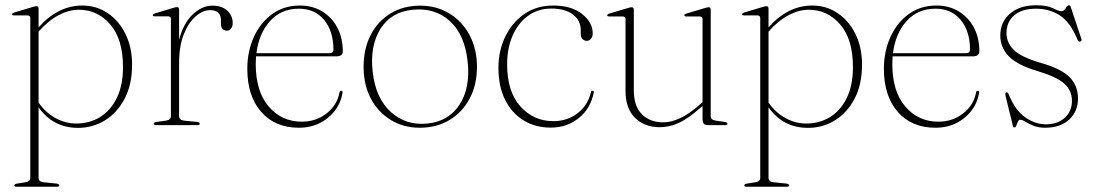

<svg xmlns="http://www.w3.org/2000/svg" viewBox="-20 -475 4164 729"><path d="M126.5 -442V-371Q199.5 -454 293 -454Q346 -454 388.8 -425.2Q431.5 -396.5 456.5 -346Q481.5 -295.5 481.5 -230Q481.5 -154 453.2 -100.2Q425 -46.5 378.5 -18Q332 10.5 276.5 10.5Q181.5 10.5 126.5 -67.5V199.5Q126.5 215 145 217L194.5 222Q205 223.5 205 229Q205 234 196 234H42.5Q34.5 234 34.5 229Q34.5 223.5 45.5 222L76.5 217Q95 214.5 95 200.5V-405.5Q95 -416.5 84.5 -416.5H34Q26 -416.5 26 -421Q26 -424.5 34 -427.5L102.5 -448Q113 -451.5 118 -451.5Q126.5 -451.5 126.5 -442ZM279 -438Q241.5 -438 202.2 -417.2Q163 -396.5 126.5 -355V-85.5Q153 -47.5 190.5 -26.8Q228 -6 270 -6Q319.5 -6 359.5 -30.2Q399.5 -54.5 423.2 -102.5Q447 -150.5 447 -220.5Q447 -326 398.8 -382Q350.5 -438 279 -438Z M660 -438.5V-324Q676.5 -387 711.8 -420.2Q747 -453.5 786 -453.5Q822.5 -453.5 843 -434.5Q863.5 -415.5 863.5 -387.5Q863.5 -374.5 857.2 -366.5Q851 -358.5 841.5 -358.5Q832 -358.5 825.5 -364.8Q819 -371 819 -384V-397Q819 -436.5 778 -436.5Q750.5 -436.5 723.2 -413.2Q696 -390 678 -345.2Q660 -300.5 660 -234.5V-34.5Q660 -19 679 -17L728.5 -12Q738.5 -11 738.5 -5Q738.5 0 730 0H572Q564 0 564 -5.5Q564 -10.5 574 -12L610 -17Q629 -19.5 629 -34V-402Q629 -413 618.5 -413H568Q560 -413 560 -417.5Q560 -421 568 -424L636 -444.5Q646.5 -448 652 -448Q660 -448 660 -438.5Z M1281.5 -280Q1281.5 -261 1256.5 -261H952Q951 -247 951 -232Q951 -128 1000.2 -70.5Q1049.5 -13 1126 -13Q1179.5 -13 1219.8 -44.2Q1260 -75.5 1269 -124Q1270 -130.5 1275 -130.5Q1281.5 -130.5 1280.5 -123Q1271.5 -66 1225.5 -28Q1179.5 10 1115 10Q1024.5 10 971.8 -50.2Q919 -110.5 919 -213.5Q919 -280 944 -334.8Q969 -389.5 1013.8 -421.8Q1058.5 -454 1118.5 -454Q1166 -454 1202.8 -432Q1239.5 -410 1260.5 -370.8Q1281.5 -331.5 1281.5 -280ZM1115 -442Q1047.5 -442 1005.2 -395Q963 -348 953.5 -273H1230.5Q1246 -273 1246 -286.5Q1246 -356.5 1210.8 -399.2Q1175.5 -442 1115 -442Z M1575.5 -453.5Q1637.5 -453.5 1686.2 -423.8Q1735 -394 1763 -341.5Q1791 -289 1791 -221Q1791 -153 1763.2 -100.8Q1735.5 -48.5 1686.5 -19.2Q1637.5 10 1574 10Q1512 10 1463.8 -19.5Q1415.5 -49 1388 -101Q1360.5 -153 1360.5 -221Q1360.5 -289.5 1387.2 -341.8Q1414 -394 1462.5 -423.8Q1511 -453.5 1575.5 -453.5ZM1603 -6Q1683.5 -14 1725 -78Q1766.5 -142 1755.5 -241.5Q1744.5 -344 1687.8 -395.2Q1631 -446.5 1547.5 -438Q1464.5 -430 1424.2 -365Q1384 -300 1395 -202.5Q1406 -102.5 1463.8 -50Q1521.5 2.5 1603 -6Z M2230.5 -348Q2230.5 -336 2224 -328Q2217.5 -320 2208 -320Q2198 -320 2191.5 -327Q2185 -334 2185 -346.5V-361.5Q2185 -397 2155.5 -419.8Q2126 -442.5 2073.5 -442.5Q2023 -442.5 1985.2 -415.2Q1947.5 -388 1926.5 -340.2Q1905.5 -292.5 1905.5 -231Q1905.5 -127 1955.8 -71Q2006 -15 2081 -15Q2134 -15 2172.8 -44.8Q2211.5 -74.5 2223.5 -124Q2224.5 -130.5 2230 -130.5Q2235.5 -130.5 2234.5 -124Q2222.5 -63 2177.8 -26.8Q2133 9.5 2071 9.5Q2012.5 9.5 1967.8 -18Q1923 -45.5 1897.8 -96.2Q1872.5 -147 1872.5 -218Q1872.5 -282.5 1898.5 -336.2Q1924.5 -390 1971.2 -422Q2018 -454 2080.5 -454Q2149.5 -454 2190 -422Q2230.5 -390 2230.5 -348Z M2355 -129.5V-402Q2355 -412.5 2344 -412.5H2293.5Q2285.5 -412.5 2285.5 -417Q2285.5 -421 2293.5 -423.5L2362.5 -444Q2373 -447.5 2378 -447.5Q2386.5 -447.5 2386.5 -438.5V-134Q2386.5 -71 2417.5 -40.8Q2448.5 -10.5 2497.5 -10.5Q2528 -10.5 2561.8 -26Q2595.5 -41.5 2635.5 -76.5L2647.5 -87V-402Q2647.5 -412.5 2637 -412.5H2586.5Q2578.5 -412.5 2578.5 -417Q2578.5 -421 2586.5 -423.5L2654.5 -444Q2665.5 -447.5 2670.5 -447.5Q2678.5 -447.5 2678.5 -438.5V-34.5Q2678.5 -19.5 2697.5 -17L2732 -12Q2742 -10.5 2742 -5Q2742 0 2733.5 0H2669Q2657 0 2652.2 -5.2Q2647.5 -10.5 2647.5 -25.5V-72.5L2642.5 -68.5Q2593 -24.5 2557 -8.2Q2521 8 2484.5 8Q2427.5 8 2391.2 -27.5Q2355 -63 2355 -129.5Z M2898 -442V-371Q2971 -454 3064.5 -454Q3117.5 -454 3160.2 -425.2Q3203 -396.5 3228 -346Q3253 -295.5 3253 -230Q3253 -154 3224.8 -100.2Q3196.5 -46.5 3150 -18Q3103.5 10.5 3048 10.5Q2953 10.5 2898 -67.5V199.5Q2898 215 2916.5 217L2966 222Q2976.5 223.5 2976.5 229Q2976.5 234 2967.5 234H2814Q2806 234 2806 229Q2806 223.5 2817 222L2848 217Q2866.5 214.5 2866.5 200.5V-405.5Q2866.5 -416.5 2856 -416.5H2805.5Q2797.5 -416.5 2797.5 -421Q2797.5 -424.5 2805.5 -427.5L2874 -448Q2884.5 -451.5 2889.5 -451.5Q2898 -451.5 2898 -442ZM3050.5 -438Q3013 -438 2973.8 -417.2Q2934.5 -396.5 2898 -355V-85.5Q2924.5 -47.5 2962 -26.8Q2999.5 -6 3041.5 -6Q3091 -6 3131 -30.2Q3171 -54.5 3194.8 -102.5Q3218.5 -150.5 3218.5 -220.5Q3218.5 -326 3170.2 -382Q3122 -438 3050.5 -438Z M3698.5 -280Q3698.5 -261 3673.5 -261H3369Q3368 -247 3368 -232Q3368 -128 3417.2 -70.5Q3466.5 -13 3543 -13Q3596.5 -13 3636.8 -44.2Q3677 -75.5 3686 -124Q3687 -130.5 3692 -130.5Q3698.5 -130.5 3697.5 -123Q3688.5 -66 3642.5 -28Q3596.5 10 3532 10Q3441.5 10 3388.8 -50.2Q3336 -110.5 3336 -213.5Q3336 -280 3361 -334.8Q3386 -389.5 3430.8 -421.8Q3475.5 -454 3535.5 -454Q3583 -454 3619.8 -432Q3656.5 -410 3677.5 -370.8Q3698.5 -331.5 3698.5 -280ZM3532 -442Q3464.5 -442 3422.2 -395Q3380 -348 3370.5 -273H3647.5Q3663 -273 3663 -286.5Q3663 -356.5 3627.8 -399.2Q3592.5 -442 3532 -442Z M3951 -3Q3995.5 -3 4022.8 -27.8Q4050 -52.5 4050 -92.5Q4050 -131 4021.5 -157Q3993 -183 3918.5 -205.5Q3841.5 -228.5 3809.8 -261.8Q3778 -295 3778 -340Q3778 -391.5 3814.8 -423.2Q3851.5 -455 3914 -455Q3956 -455 3978 -443.8Q4000 -432.5 4010 -432.5Q4019.5 -432.5 4026 -443.8Q4032.5 -455 4038.5 -455Q4043 -455 4045.5 -448.5L4085 -330Q4089 -320 4082.5 -317.5Q4075.5 -314.5 4072 -322.5Q4044 -391 4004 -416.5Q3964 -442 3914 -442Q3860 -442 3830.8 -416.8Q3801.5 -391.5 3801.5 -349.5Q3801.5 -313.5 3829 -285.8Q3856.5 -258 3934 -235.5Q4009 -214 4041 -182.2Q4073 -150.5 4073 -100.5Q4073 -52.5 4039.8 -21.2Q4006.5 10 3948.5 10Q3922 10 3903.5 2.2Q3885 -5.5 3873 -13Q3861 -20.5 3853.5 -20.5Q3848.5 -20.5 3845.2 -13.2Q3842 -6 3839 1.5Q3836 9 3832 9Q3827 9 3826 3.5L3799 -106.5Q3795 -122 3800.5 -124Q3806.5 -126 3810.5 -115.5Q3836 -54 3874 -28.5Q3912 -3 3951 -3Z"/></svg>

Font: Fraunces 72pt S000 Thin
Style: Regular
Weight: 100
Version: Version 1.000; ttfautohint (v1.8.3)